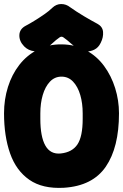

<svg xmlns="http://www.w3.org/2000/svg" viewBox="-20 -909 610 952"><path d="M570 -347Q570 -178 504.5 -82.5Q439 13 297 22Q191 28 125.5 -17.5Q60 -63 30 -148.5Q0 -234 0 -347Q0 -416 19.5 -478Q39 -540 76 -587.5Q113 -635 166.5 -662.5Q220 -690 287 -689Q354 -688 407 -659.5Q460 -631 496 -582Q532 -533 551 -472Q570 -411 570 -347ZM180 -320Q180 -231 205 -187Q230 -143 281 -148Q338 -154 364 -193Q390 -232 390 -320V-347Q390 -397 378 -438Q366 -479 342.5 -504Q319 -529 285 -529Q251 -529 227.5 -504Q204 -479 192 -438Q180 -397 180 -347ZM463 -791Q489 -777 491 -750.5Q493 -724 480 -698L479 -696Q468 -673 448 -663Q428 -653 407.5 -654Q387 -655 371 -665Q346 -680 330 -695Q314 -710 294 -724Q285 -730 276 -724Q256 -710 240.5 -695Q225 -680 199 -665Q178 -651 149 -655Q120 -659 101 -678L99 -680Q75 -705 76 -735Q77 -765 107 -781Q128 -792 153 -807.5Q178 -823 201 -839Q224 -855 239 -870Q259 -889 283.5 -889Q308 -889 328 -873Q359 -851 395 -829.5Q431 -808 463 -791Z"/></svg>

Font: Winky Sans ExtraBold
Style: Regular
Weight: 800
Designer: Simon Atzbach
Foundry: typofactur
Version: Version 1.205